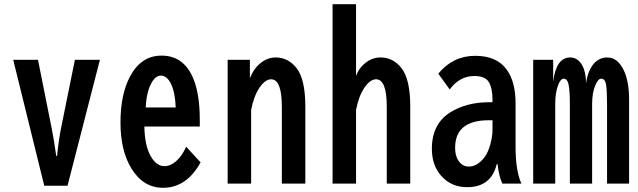

<svg xmlns="http://www.w3.org/2000/svg" viewBox="-20 -850 3040 915"><path d="M43 -564.9H161.1L225.1 -244.6Q238.3 -178.2 248 -106.9H252Q259.8 -186 272 -244.6L336.9 -564.9H456.1L301.8 35.2H190.9Z M932.1 -247.1H668Q669.4 -156.2 698.7 -105Q725.6 -58.1 763.7 -58.1Q794.9 -58.1 825.2 -87.4Q850.1 -111.8 867.2 -150.9L936 -76.2Q869.1 44.9 757.3 44.9Q662.6 44.9 606.4 -46.9Q554.2 -131.8 554.2 -266.1Q554.2 -399.4 599.1 -484.4Q651.9 -585 750 -585Q851.6 -585 897.5 -484.4Q932.1 -408.2 932.1 -278.8ZM817.4 -337.9Q814.5 -411.1 794.4 -451.2Q775.4 -489.7 746.6 -489.7Q720.2 -489.7 700.2 -451.7Q678.2 -410.2 674.3 -337.9Z M1064.9 -564.9H1170.9V-477.1Q1187 -518.6 1214.8 -543.5Q1251 -576.2 1293.5 -576.2Q1352.5 -576.2 1392.6 -526.4Q1435.1 -473.1 1435.1 -341.8V24.9H1323.2V-340.8Q1323.2 -472.2 1272 -472.2Q1244.6 -472.2 1217.3 -433.1Q1189.5 -392.6 1176.8 -326.2V24.9H1064.9Z M1564.9 -830.1H1676.8V-488.3Q1687.5 -517.6 1707 -537.1Q1745.1 -576.2 1793.5 -576.2Q1852.5 -576.2 1892.6 -526.4Q1935.1 -473.1 1935.1 -342.3V24.9H1823.2V-341.3Q1823.2 -472.2 1772 -472.2Q1744.6 -472.2 1717.3 -433.1Q1689.5 -392.6 1676.8 -326.2V24.9H1564.9Z M2327.1 -362.8V-374Q2327.1 -429.7 2309.1 -459.5Q2291.5 -487.8 2240.2 -487.8Q2170.9 -487.8 2123 -423.8L2068.8 -499Q2138.7 -584 2244.6 -584Q2348.6 -584 2396 -516.6Q2437 -458.5 2437 -357.9V-151.9Q2437 -35.2 2464.8 24.9H2374Q2357.9 -8.3 2351.1 -67.9H2347.2Q2320.8 42 2206.1 42Q2130.4 42 2082.5 -12.2Q2038.1 -62 2038.1 -141.6Q2038.1 -260.7 2127.9 -315.9Q2205.1 -362.8 2311 -362.8ZM2327.1 -276.9H2309.1Q2148.9 -276.9 2148.9 -145.5Q2148.9 -106 2166 -82.5Q2184.1 -56.2 2214.4 -56.2Q2254.4 -56.2 2288.6 -100.1Q2306.6 -123.5 2317.4 -165Q2327.1 -201.2 2327.1 -231.9Z M2616.2 -564.9V-460.9Q2630.4 -576.2 2697.3 -576.2Q2734.4 -576.2 2755.9 -536.1Q2772.5 -504.9 2772.9 -453.1Q2778.8 -495.1 2793.5 -522.5Q2822.3 -576.2 2874 -576.2Q2923.8 -576.2 2953.1 -514.2Q2978 -460.9 2978 -376V24.9H2873V-353Q2873 -418 2868.2 -447.3Q2863.3 -475.1 2845.2 -475.1Q2830.6 -475.1 2817.4 -444.3Q2801.8 -408.2 2801.8 -354V24.9H2695.8V-353Q2695.8 -418 2689.5 -447.8Q2683.1 -475.1 2666.5 -475.1Q2650.9 -475.1 2639.2 -442.4Q2626 -407.2 2626 -355V24.9H2521V-564.9Z"/></svg>

Font: BIZ UDGothic
Style: Bold
Weight: 700
Monospace: yes
Designer: TypeBank Co., Ltd.
Foundry: Morisawa Inc.
Version: Version 1.05